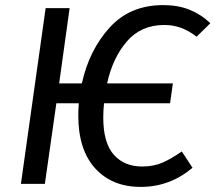

<svg xmlns="http://www.w3.org/2000/svg" viewBox="-20 -721 845 753"><path d="M400 -394H658L647 -316H388Q385 -288 385 -260Q385 -161 426 -114.5Q467 -68 538 -68Q583 -68 618 -83.5Q653 -99 693 -127L735 -63Q646 12 532 12Q419 12 353 -61Q287 -134 287 -268Q287 -284 289 -316H201L156 0H62L159 -689H253L212 -394H301Q330 -525 410 -613Q490 -701 620 -701Q678 -701 723 -683Q768 -665 805 -630L751 -577Q720 -601 689.5 -612Q659 -623 624 -623Q533 -623 477.5 -558.5Q422 -494 400 -394Z"/></svg>

Font: FiraGO
Style: Italic
Weight: 400
Italic angle: -8°
Designer: bBox Type GmbH
Foundry: bBox Type GmbH
Version: Version 1.001